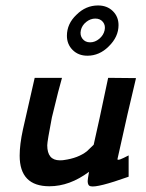

<svg xmlns="http://www.w3.org/2000/svg" viewBox="-20 -673 534 703"><path d="M300 -469Q267 -469 246 -490Q225 -511 225 -542Q225 -586 260 -619Q294 -653 339 -653Q372 -653 393 -632.5Q414 -612 414 -581Q414 -538 378 -503Q344 -469 300 -469ZM343.5 -531Q359 -544 363 -562Q367 -580 357 -592.5Q347 -605 329 -605Q311 -605 295.5 -592.5Q280 -580 276 -562Q272 -544 282 -531Q292 -518 310 -518Q328 -518 343.5 -531ZM376 -388 478 -387Q450 -272 410 -90Q410 -88 413 -88Q419 -88 433 -95L451 -104V-26Q336 15 312 9Q301 7 301 -10Q301 -16 306 -44Q235 9 161 9Q52 9 52 -103Q52 -144 64 -199Q69 -220 107 -388H207Q197 -355 170 -243Q153 -155 153 -141Q153 -86 199 -86Q209 -86 214 -87Q266 -94 298 -119Q314 -135 323 -143Q340 -216 376 -388Z"/></svg>

Font: GFS Neohellenic Rg
Style: Bold Italic
Weight: 700
Italic angle: -12°
Designer: Designed by Takis Katsoulidis and George D. Matthiopoulos.
Foundry: Designed by Takis Katsoulidis and George D. Matthiopoulos.
Version: Version 1.0